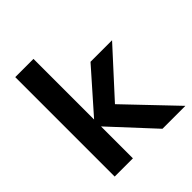

<svg xmlns="http://www.w3.org/2000/svg" viewBox="-196 -851 983 983"><g transform="rotate(-45 295.0 -360.0)"><path d="M203 0H71V-720H203V-281L399 -503H555L334 -261L583 0H417L203 -231Z"/></g></svg>

Font: Wix Madefor Text
Style: Bold
Weight: 700
Designer: Dalton Maag Ltd
Foundry: Dalton Maag Ltd
Version: Version 3.100